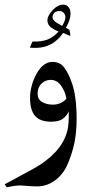

<svg xmlns="http://www.w3.org/2000/svg" viewBox="-40 -568 408 822"><path d="M287 -99Q288 -87 288 -57Q288 -6 279 42Q267 99 243 149Q234 166 220 182Q206 198 190 208Q158 230 118 230Q101 230 77 228Q55 226 47 226Q24 226 -11 234L-20 221Q-4 213 8 206Q88 163 109 151Q161 122 198.5 81.5Q236 41 249 -11Q256 -42 254 -92Q248 -75 231 -61Q214 -47 179 -47Q133 -47 112 -70Q86 -97 89 -160Q90 -181 97.5 -207Q105 -233 118 -255Q146 -303 185 -303Q218 -303 236 -277.5Q254 -252 265 -220Q284 -172 287 -99ZM177 -226Q154 -226 137.5 -210Q121 -194 121 -167Q121 -143 140 -131.5Q159 -120 186 -120Q203 -120 216 -125.5Q229 -131 235.5 -137Q242 -143 244 -145Q244 -149 240.5 -162.5Q237 -176 229 -189Q210 -226 177 -226ZM261 -414 230 -427Q221 -414 213.5 -406Q206 -398 193 -388Q159 -363 111 -363Q96 -363 88 -364Q91 -373 99 -390Q138 -389 163 -398.5Q188 -408 211 -433Q186 -443 174.5 -454Q163 -465 163 -481Q163 -497 178 -516Q204 -548 230 -548Q245 -548 253.5 -537.5Q262 -527 262 -510Q262 -483 242 -449L257 -441Q261 -429 261 -414ZM240 -495Q240 -505 234 -511Q229 -518 221.5 -520Q214 -522 206 -520Q197 -518 191.5 -512Q186 -506 185 -498Q183 -482 205 -469L226 -457Q240 -480 240 -495Z"/></svg>

Font: Mirza
Style: Regular
Weight: 400
Designer: Arabic design by Kourosh Beigpour, Latin design by Eduardo Tunni, engineering by Lasse Fister
Version: Version 1.000